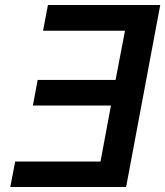

<svg xmlns="http://www.w3.org/2000/svg" viewBox="-20 -745 658 765"><path d="M21 0 40.5 -101.5H380.5L422 -324.5H111L130 -426.5H440.5L478 -622.5H151.5L171 -725H618.5L482.5 0Z"/></svg>

Font: JuliaMono SemiBoldItalic
Style: Regular
Weight: 600
Italic angle: -9°
Monospace: yes
Designer: cormullion
Foundry: corm
Version: Version 0.049; ttfautohint (v1.8.4)